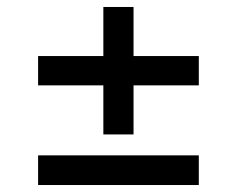

<svg xmlns="http://www.w3.org/2000/svg" viewBox="-20 -569 686 556"><path d="M90.3 -33.2V-119.1H555.7V-33.2ZM90.3 -321.8V-406.7H555.7V-321.8ZM279.3 -179.7V-548.8H366.7V-179.7Z"/></svg>

Font: Inter Cardless Tabular
Style: Regular
Weight: 400
Designer: Rasmus Andersson
Foundry: rsms
Version: Version 4.000;git-4fc901f